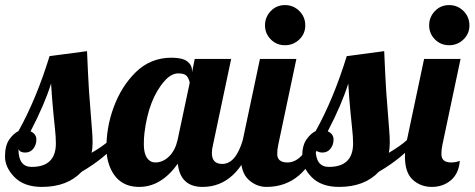

<svg xmlns="http://www.w3.org/2000/svg" viewBox="-52 -733 1876 759"><path d="M423.8 -179.2Q361.8 -106.9 271 -54.2Q214.4 5.9 113.8 5.9Q43.5 5.9 5.6 -32.5Q-32.2 -70.8 -32.2 -114Q-32.2 -157.2 -15.6 -181.2Q1 -205.1 21 -214.8Q91.3 -340.8 144 -511.2L292 -530.8Q295.9 -437 299.8 -374L312 -215.3Q314 -191.9 314 -168.9Q314 -146 310.1 -128.9Q354 -154.3 381.8 -179.2ZM73.2 -73.2Q168.9 -73.2 168.9 -166Q168.9 -191.9 165 -227.1L159.2 -284.2Q153.8 -338.9 149.9 -402.8Q124.5 -320.8 68.8 -213.9Q91.8 -203.1 91.8 -181.9Q91.8 -160.6 79.8 -145.3Q67.9 -129.9 47.6 -129.9Q27.3 -129.9 21 -143.1Q21 -73.2 73.2 -73.2Z M949.7 -179.2Q886.2 5.9 749 5.9Q660.6 5.9 650.9 -85.9Q585.4 5.9 498.3 5.9Q411.1 5.9 379.9 -79.6Q368.7 -110.4 368.7 -149.7Q368.7 -189 375.5 -228.3Q382.3 -267.6 396.5 -306.6Q427.7 -392.6 485.8 -448.7Q543.9 -504.9 626 -504.9Q668.9 -504.9 688 -490.5Q707 -476.1 707 -454.1V-446.8L717.8 -500H861.8L790 -160.2Q785.6 -143.1 785.6 -127.9Q785.6 -85 826.7 -85Q879.9 -85 907.7 -179.2ZM697.8 -404.8Q697.8 -414.1 689.2 -428.5Q680.7 -442.9 652.8 -442.9Q625 -442.9 598.6 -413.1Q535.2 -341.3 519 -207Q516.6 -186.5 516.6 -163.6Q516.6 -119.1 535.2 -101.6Q545.9 -90.8 562 -90.8Q591.8 -90.8 616.2 -114.5Q640.6 -138.2 649.9 -179.2Z M1154.8 -632.8Q1154.8 -599.6 1131.1 -576.9Q1107.4 -554.2 1074.5 -554.2Q1041.5 -554.2 1018.6 -577.1Q995.6 -600.1 995.6 -632.8Q995.6 -665.5 1018.3 -689.2Q1041 -712.9 1074.5 -712.9Q1107.9 -712.9 1131.3 -689.5Q1154.8 -666 1154.8 -632.8ZM1216.8 -179.2Q1152.3 5.9 1001.5 5.9Q961.9 5.9 930.7 -22.5Q899.9 -50.8 899.9 -113.8Q899.9 -142.1 907.7 -179.2L975.6 -500H1119.6L1047.9 -160.2Q1043.9 -142.1 1043.9 -124.5Q1043.9 -90.8 1084.5 -90.8Q1113.8 -90.8 1138.9 -116.2Q1164.1 -141.6 1174.8 -179.2Z M1598.6 -179.2Q1536.6 -106.9 1445.8 -54.2Q1389.2 5.9 1288.6 5.9Q1218.3 5.9 1180.4 -32.5Q1142.6 -70.8 1142.6 -114Q1142.6 -157.2 1159.2 -181.2Q1175.8 -205.1 1195.8 -214.8Q1266.1 -340.8 1318.8 -511.2L1466.8 -530.8Q1470.7 -437 1474.6 -374L1486.8 -215.3Q1488.8 -191.9 1488.8 -168.9Q1488.8 -146 1484.9 -128.9Q1528.8 -154.3 1556.6 -179.2ZM1248 -73.2Q1343.8 -73.2 1343.8 -166Q1343.8 -191.9 1339.8 -227.1L1334 -284.2Q1328.6 -338.9 1324.7 -402.8Q1299.3 -320.8 1243.7 -213.9Q1266.6 -203.1 1266.6 -181.9Q1266.6 -160.6 1254.6 -145.3Q1242.7 -129.9 1222.4 -129.9Q1202.1 -129.9 1195.8 -143.1Q1195.8 -73.2 1248 -73.2Z M1803.7 -632.8Q1803.7 -599.6 1780 -576.9Q1756.3 -554.2 1723.4 -554.2Q1690.4 -554.2 1667.5 -577.1Q1644.5 -600.1 1644.5 -632.8Q1644.5 -665.5 1667.2 -689.2Q1689.9 -712.9 1723.4 -712.9Q1756.8 -712.9 1780.3 -689.5Q1803.7 -666 1803.7 -632.8ZM1765.6 -97.2Q1761.7 -46.9 1730.5 -20.5Q1699.2 5.9 1655 5.9Q1610.8 5.9 1579.6 -22.5Q1548.8 -50.8 1548.8 -113.8Q1548.8 -142.1 1556.6 -179.2L1624.5 -500H1768.6L1696.8 -160.2Q1692.9 -142.1 1692.9 -124.5Q1692.9 -106.9 1702.6 -98.9Q1712.4 -90.8 1731.2 -90.8Q1750 -90.8 1765.6 -97.2Z"/></svg>

Font: UVF Lobster12
Style: Regular
Weight: 400
Designer: Pablo Impallari
Foundry: Pablo Impallari. www.impallari.com
Version: Version 1.004